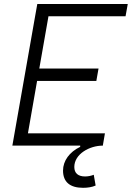

<svg xmlns="http://www.w3.org/2000/svg" viewBox="-20 -713 645 940"><path d="M386.7 206.5C409.2 206.5 431.2 203.1 448.2 195.3L439 142.6C427.2 147.5 412.1 150.9 396.5 150.9C362.3 150.9 343.8 134.8 343.8 104.5C343.8 41 418.5 0 482.9 0H483.4L493.7 -60.1H116.7L161.6 -316.9H451.7L462.4 -377.4H172.4L217.3 -633.3H594.7L605.5 -693.4H162.6L151.9 -633.3L40.5 0H372.6V5.9C320.3 30.8 288.6 74.2 288.6 122.1C288.6 177.7 322.3 206.5 386.7 206.5Z"/></svg>

Font: Cascadia Code NF Light
Style: Italic
Weight: 300
Italic angle: -10°
Monospace: yes
Designer: Aaron Bell
Foundry: Saja Typeworks
Version: Version 2404.023